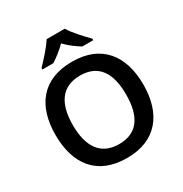

<svg xmlns="http://www.w3.org/2000/svg" viewBox="-211 -1099 1213 1271"><g transform="rotate(-30 395.0 -464.0)"><path d="M464 -938H325C298 -893 238 -828 201 -790V-778H284C319 -800 358 -830 394 -866C428 -830 471 -799 506 -778H589V-790C552 -827 490 -893 464 -938ZM730 -358C730 -580 620 -725 396 -725C166 -725 59 -579 59 -359C59 -137 166 10 395 10C620 10 730 -137 730 -358ZM191 -358C191 -521 254 -619 396 -619C538 -619 598 -521 598 -358C598 -195 538 -96 395 -96C254 -96 191 -195 191 -358Z"/></g></svg>

Font: Noto Sans New Tai Lue Semibold
Style: Regular
Weight: 600
Designer: Monotype Design Team
Foundry: Monotype Imaging Inc.
Version: Version 2.004